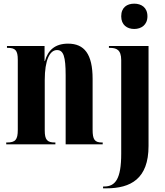

<svg xmlns="http://www.w3.org/2000/svg" viewBox="-20 -787 900 1047"><path d="M712 -629C750 -629 784 -651 784 -698C784 -747 750 -767 712 -767C673 -767 641 -747 641 -698C641 -651 673 -629 712 -629ZM14 0H282V-10H279C237 -10 224 -25 224 -76V-350C224 -459 251 -514 291 -514C326 -514 338 -479 338 -376V0H540V-10H536C496 -10 485 -26 485 -80V-357C485 -492 440 -549 351 -549C279 -549 241 -512 225 -454H223V-536H18V-526H22C64 -526 77 -512 77 -461V-79C77 -25 64 -10 18 -10H14ZM542 240H560C693 240 790 188 790 9V-536H574V-526H578C614 -526 641 -517 641 -459V51C641 189 609 230 548 230H542Z"/></svg>

Font: Noto Serif Display Condensed Extra
Style: Regular
Weight: 800
Width: 3
Designer: Monotype Design Team
Foundry: Monotype Imaging Inc.
Version: Version 1.900